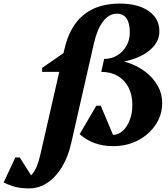

<svg xmlns="http://www.w3.org/2000/svg" viewBox="-212 -797 936 1068"><path d="M-50.6 251Q-90.8 251 -122.3 243.6Q-153.8 236.2 -191.8 218.2L-126.6 78.8H-102.2L-9.6 224.4H-112.8V204.6Q-61.4 204.6 -33.1 172.2Q-4.8 139.8 12.6 62.6L147 -526.2Q176 -651 252.7 -714Q329.4 -777 453.8 -777Q555.8 -777 615.2 -735.4Q674.6 -693.8 674.6 -622.6Q674.6 -571.4 635.1 -530.9Q595.6 -490.4 526.2 -467.4Q456.8 -444.4 367.4 -444.4V-469.2Q407.6 -469.2 439.7 -488.6Q471.8 -508 490.9 -541.3Q510 -574.6 510 -615.4Q510 -721 437.6 -721Q395.2 -721 362 -678.6Q328.8 -636.2 310.6 -556.6L184.2 -1.4Q167 76 132.2 132.8Q97.4 189.6 50.9 220.3Q4.4 251 -50.6 251ZM22.4 -397.2V-419.4L151.4 -508.6V-397.2ZM417.2 16Q306.8 16 231 -50.6L323.8 -209H348.6L427.4 -21L315.4 -41V-145Q326.6 -103 353.8 -74.8Q381 -46.6 415.4 -46.6Q446 -46.6 470.5 -68.7Q495 -90.8 509.6 -128.8Q524.2 -166.8 524.2 -213.2Q524.2 -269.4 502.7 -310.8Q481.2 -352.2 442.5 -374.7Q403.8 -397.2 351.2 -397.2L367.4 -469.2Q435.4 -469.2 493.9 -450.4Q552.4 -431.6 596.4 -397.9Q640.4 -364.2 665.3 -320Q690.2 -275.8 690.2 -224.2Q690.2 -157.6 653.7 -103.1Q617.2 -48.6 555.7 -16.3Q494.2 16 417.2 16Z"/></svg>

Font: Platypi Light
Style: Italic
Weight: 300
Italic angle: -13°
Designer: David Sargent
Foundry: Bolt Cutter Type
Version: Version 1.200